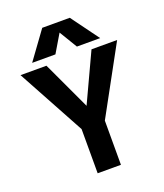

<svg xmlns="http://www.w3.org/2000/svg" viewBox="-170 -1075 1018 1189"><g transform="rotate(-20 339.0 -480.0)"><path d="M341.8 -897.5 271.5 -779.3H118.2L251 -961.9H432.6L566.4 -779.3H413.1ZM343.8 -414.1 492.2 -732.4H661.1L418.9 -289.1V2H265.6V-289.1L24.4 -732.4H195.3Z"/></g></svg>

Font: Gen Shin Gothic Bold
Style: Bold
Weight: 700
Designer: [Source Han Sans]
Ryoko NISHIZUKA  (kana & ideographs); Paul D. Hunt (Latin, Greek & Cyrillic); Wenlong ZHANG  (bopomofo
Version: Version 1.002.20150607